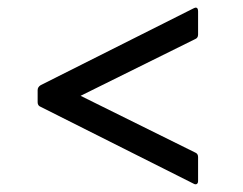

<svg xmlns="http://www.w3.org/2000/svg" viewBox="-20 -576 640 505"><path d="M501 -100Q501 -94 497.5 -92Q494 -90 489 -93L87 -295Q79 -298 79 -307V-339Q79 -347 87 -352L489 -554Q493 -556 495 -556Q501 -556 501 -546V-485Q501 -476 493 -473L192 -324L493 -175Q501 -172 501 -163Z"/></svg>

Font: LINE Seed Sans TH App
Style: Regular
Weight: 400
Designer: Dalton Maag Ltd | Thai characters by Cadson Demak Co.,Ltd.
Foundry: Dalton Maag Ltd
Version: Version 1.003